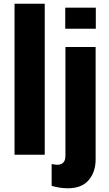

<svg xmlns="http://www.w3.org/2000/svg" viewBox="-20 -830 583 1030"><path d="M58 0V-810H220V0ZM344 180Q322 180 299.5 176.5Q277 173 257 167V50Q265 51 272.5 52.5Q280 54 286 54Q300 54 310 49Q320 44 325.5 33.5Q331 23 331 5V-578H493V25Q493 93 455.5 136.5Q418 180 344 180ZM330 -676V-789H494V-676Z"/></svg>

Font: Oswald
Style: Bold
Weight: 700
Designer: Vernon Adams
Foundry: Vernon Adams
Version: Version 4.103;gftools[0.9.33.dev8+g029e19f]